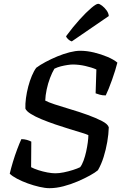

<svg xmlns="http://www.w3.org/2000/svg" viewBox="-20 -986 647 1006"><path d="M239 0Q217 0 186.5 -7Q156 -14 125.5 -25Q95 -36 69.5 -49.5Q44 -63 31 -76Q37 -102 47.5 -137Q58 -172 70.5 -205Q83 -238 92 -257Q107 -257 121 -253Q135 -249 144 -244L143 -110Q158 -102 181 -94.5Q204 -87 228 -82.5Q252 -78 270 -78Q290 -78 314.5 -83Q339 -88 362.5 -95.5Q386 -103 400 -110Q410 -123 418 -145Q426 -167 431.5 -192Q437 -217 440 -240Q443 -263 443 -278Q433 -283 406.5 -291Q380 -299 344 -310Q308 -321 270 -334Q232 -347 198 -361Q164 -375 141 -389.5Q118 -404 113 -417Q112 -442 116 -472Q120 -502 128 -532.5Q136 -563 147 -589Q158 -615 170 -631Q190 -646 219 -661.5Q248 -677 280.5 -690.5Q313 -704 344.5 -712Q376 -720 400 -720Q435 -720 472.5 -711Q510 -702 543 -688Q576 -674 595 -658Q591 -641 583.5 -617Q576 -593 567 -567.5Q558 -542 549 -520Q540 -498 534 -486Q516 -486 502.5 -490Q489 -494 481 -497L485 -622Q460 -633 426.5 -640.5Q393 -648 361 -648Q351 -648 334 -645.5Q317 -643 299 -638.5Q281 -634 265 -626Q253 -606 242 -577Q231 -548 224.5 -517Q218 -486 217 -459Q231 -451 267 -439Q303 -427 349 -413.5Q395 -400 439 -384Q483 -368 514 -352Q545 -336 550 -319Q549 -283 542 -242.5Q535 -202 523 -163.5Q511 -125 493 -94Q479 -82 451 -66.5Q423 -51 387 -35.5Q351 -20 312.5 -10Q274 0 239 0ZM356 -769Q346 -772 337 -780.5Q328 -789 326 -796Q363 -846 397.5 -884Q432 -922 458 -944Q484 -966 494 -966Q502 -966 515 -956Q528 -946 538.5 -931.5Q549 -917 550 -902Z"/></svg>

Font: Texturina Medium
Style: Italic
Weight: 500
Italic angle: -11°
Designer: Guillermo Torres Carreño
Foundry: Omnibus-Type
Version: Version 1.002